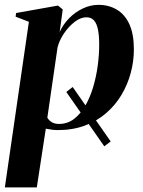

<svg xmlns="http://www.w3.org/2000/svg" viewBox="-36 -538 602 811"><path d="M431.5 59.5 404.5 80 244 -149.5 271 -170.5ZM-15.5 253.5 86 -446 30 -467.5 32 -483 209 -514.5 229 -498 216 -402.5Q230.5 -435 256 -461Q281.5 -487 313.8 -502.2Q346 -517.5 380 -517.5Q424 -517.5 458 -497Q492 -476.5 510.8 -435Q529.5 -393.5 529.5 -329.5Q529.5 -279 516.2 -229.8Q503 -180.5 477 -137Q451 -93.5 412.2 -60Q373.5 -26.5 322.2 -7.5Q271 11.5 208.5 11.5Q196 11.5 182.8 9.8Q169.5 8 157.5 5.5L119.5 253.5ZM164 -41Q170 -30 182.2 -22.2Q194.5 -14.5 213.5 -14.5Q249 -14.5 276.5 -35.5Q304 -56.5 324.2 -91.5Q344.5 -126.5 357.5 -170.2Q370.5 -214 376.8 -260.5Q383 -307 383 -349.5Q383 -387.5 377.8 -413.2Q372.5 -439 360.8 -452Q349 -465 329 -465Q304.5 -465 279.2 -445.5Q254 -426 234.2 -396.8Q214.5 -367.5 207 -337.5Z"/></svg>

Font: Merriweather 144pt
Style: Bold Italic
Weight: 700
Italic angle: -7.8°
Version: Version 2.101